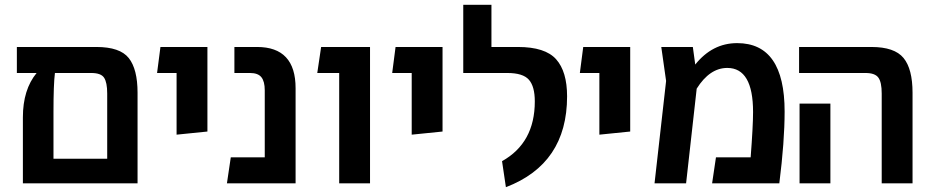

<svg xmlns="http://www.w3.org/2000/svg" viewBox="-20 -761 3881 797"><path d="M380 -566Q478 -566 514.5 -520Q551 -474 551 -376V0H75V-274Q75 -389 132 -458H50V-566ZM202 -102H425V-373Q425 -419 412 -438.5Q399 -458 359 -458H208Q202 -411 202 -296Z M713 -202V-458H632L646 -566H841V-215Z M1047 -566Q1207 -566 1207 -395V0H922L938 -108H1079V-386Q1079 -423 1065 -440.5Q1051 -458 1018 -458H953V-566Z M1388 0V-458H1297L1313 -566H1516V0Z M1689 -202V-458H1608L1622 -566H1817V-215Z M2080 16 2064 -92Q2200 -168 2200 -340Q2200 -402 2175.5 -430Q2151 -458 2086 -458H1903V-741H2020V-566H2130Q2243 -566 2288.5 -515Q2334 -464 2334 -361Q2334 -81 2080 16Z M2468 -202V-458H2387L2401 -566H2596V-215Z M3040 -582Q3237 -582 3237 -298Q3237 -174 3215 0H2936L2952 -108H3096Q3106 -238 3106 -296Q3106 -479 2999 -479Q2926 -479 2872 -393L2828 0H2697L2745 -425L2725 -566H2856L2866 -493Q2937 -582 3040 -582Z M3640 0V-373Q3640 -420 3626 -439Q3612 -458 3573 -458H3297V-566H3597Q3693 -566 3730.5 -520.5Q3768 -475 3768 -376V0ZM3299 0V-331H3427V0Z"/></svg>

Font: FiraGO Medium
Style: Regular
Weight: 500
Designer: bBox Type
Foundry: bBox Type GmbH
Version: Version 1.001;PS 001.001;hotconv 1.0.88;makeotf.lib2.5.64775